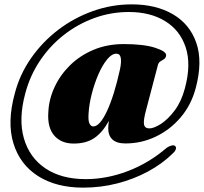

<svg xmlns="http://www.w3.org/2000/svg" viewBox="-20 -721 934 880"><path d="M555 -63.5Q514.5 -63.5 495.2 -81.8Q476 -100 476 -132Q476 -145.5 479 -167Q450 -114 412.5 -88.5Q375 -63 318 -63Q260 -63 228.2 -100.2Q196.5 -137.5 201.5 -207Q204 -265.5 229.8 -321.2Q255.5 -377 301 -421.8Q346.5 -466.5 409 -492.8Q471.5 -519 547 -519Q639 -519 691.2 -502Q743.5 -485 741.5 -467Q740 -455.5 732.2 -450.2Q724.5 -445 716 -440.2Q707.5 -435.5 704 -424L650 -218.5Q636.5 -169.5 640 -151Q643.5 -132.5 664.5 -132.5Q685.5 -132.5 717.8 -153.2Q750 -174 780.8 -215Q811.5 -256 827.5 -316.5Q857 -425.5 831.2 -503.8Q805.5 -582 737.2 -624Q669 -666 570.5 -666Q488 -666 412 -638.2Q336 -610.5 272.2 -560.5Q208.5 -510.5 163 -442.5Q117.5 -374.5 96 -293.5Q64 -175.5 89.5 -87Q115 1.5 188.2 50.8Q261.5 100 373 100Q469.5 100 566 63.2Q662.5 26.5 744.5 -44Q756 -51.5 767 -54.2Q778 -57 784 -50.5Q789 -44.5 784.8 -34.5Q780.5 -24.5 769.5 -15.5Q722.5 30.5 658 65.2Q593.5 100 518 119.5Q442.5 139 361 139Q238.5 139 155.2 86.5Q72 34 41.8 -63.2Q11.5 -160.5 48 -293.5Q70.5 -380 122.2 -454.2Q174 -528.5 246.2 -583.8Q318.5 -639 405 -670Q491.5 -701 584 -701Q694.5 -701 772.2 -655.8Q850 -610.5 879.8 -524.5Q909.5 -438.5 877 -317Q856.5 -240 808 -183Q759.5 -126 693.8 -94.8Q628 -63.5 555 -63.5ZM386 -201.5Q383.5 -167.5 390.2 -154.5Q397 -141.5 407.5 -141.5Q437.5 -141.5 470.5 -212.2Q503.5 -283 530 -403.5Q537 -436.5 533.5 -455.8Q530 -475 513 -475Q492.5 -475 471 -448.8Q449.5 -422.5 431.2 -380.8Q413 -339 400.8 -291.5Q388.5 -244 386 -201.5Z"/></svg>

Font: Fraunces 72pt Black
Style: Italic
Weight: 900
Italic angle: -16°
Version: Version 1.000;[b76b70a41]